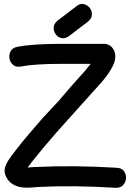

<svg xmlns="http://www.w3.org/2000/svg" viewBox="-20 -934 653 959"><path d="M557 4Q582 5 595 -9.5Q608 -24 609.5 -43.5Q611 -63 599.5 -79Q588 -95 563 -96Q351 -109 162 -100Q153 -100 139 -99Q125 -97 118 -97Q125 -107 138 -124L199 -199L267 -278L487 -523Q488 -524 493 -530L501 -540Q517 -559 527 -576Q544 -602 551 -623Q565 -668 539 -698Q529 -709 517 -712Q514 -713 510 -714Q508 -715 506 -715H282Q143 -715 66 -700Q42 -695 33 -678Q24 -661 27.5 -641.5Q31 -622 46 -609.5Q61 -597 86 -602Q154 -615 282 -615H433L423 -603L414 -592L409 -585L339 -507L273 -430L191 -342L123 -263Q87 -221 59 -184Q36 -155 23 -135Q14 -121 10 -111Q-1 -86 5 -65Q24 -4 99 3Q111 4 130.5 3Q150 2 158 1L166 0Q350 -9 557 4ZM325 -754Q372 -790 418 -825Q438 -841 439 -860Q440 -879 429 -893.5Q418 -908 400.5 -913Q383 -918 366 -906L265 -829Q248 -813 248 -794.5Q248 -776 259 -761.5Q270 -747 288 -743.5Q306 -740 325 -754Z"/></svg>

Font: Balsamiq Sans
Style: Regular
Weight: 400
Designer: Michael Angeles
Foundry: Balsamiq SRL
Version: Version 1.020; ttfautohint (v1.8.4.7-5d5b);gftools[0.9.26]